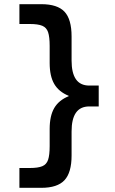

<svg xmlns="http://www.w3.org/2000/svg" viewBox="-20 -790 552 920"><path d="M178 110H73V15H123Q162 15 182.5 6.5Q203 -2 210.5 -24.5Q218 -47 218 -90V-172Q218 -235 240 -272.5Q262 -310 309 -329V-331Q262 -350 240 -387.5Q218 -425 218 -488V-570Q218 -613 210.5 -635.5Q203 -658 182.5 -666.5Q162 -675 123 -675H73V-770H178Q255 -770 289 -734Q323 -698 323 -615V-500Q323 -440 344 -410Q365 -380 408 -380H453V-280H408Q365 -280 344 -250Q323 -220 323 -160V-45Q323 37 289 73.5Q255 110 178 110Z"/></svg>

Font: M PLUS 1 Thin Medium
Style: Regular
Weight: 500
Version: Version 1.001